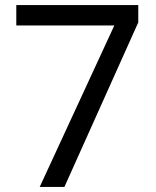

<svg xmlns="http://www.w3.org/2000/svg" viewBox="-20 -734 612 754"><path d="M136 0 429 -634H44V-714H523V-646L233 0Z"/></svg>

Font: Noto Sans Old South Arabian
Style: Regular
Weight: 400
Designer: Monotype Design Team
Foundry: Monotype Imaging Inc.
Version: Version 2.001; ttfautohint (v1.8.4.7-5d5b)